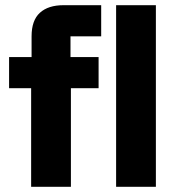

<svg xmlns="http://www.w3.org/2000/svg" viewBox="-20 -720 673 740"><path d="M100 0V-380H15V-500H101.7V-580Q101.7 -641.7 133.8 -670.8Q165.8 -700 225 -700H370V-580H251.7V-500H360V-380H253.3V0ZM427.5 0V-700H580.8V0Z"/></svg>

Font: Funnel Display ExtraBold
Style: Regular
Weight: 800
Designer: NORD ID, Kristian Moeller
Foundry: Dicotype
Version: Version 1.000